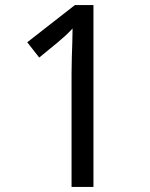

<svg xmlns="http://www.w3.org/2000/svg" viewBox="-20 -734 591 754"><path d="M261 0V-446Q261 -474 262 -506.5Q263 -539 264 -569.5Q265 -600 265 -622Q249 -605 237.5 -594.5Q226 -584 206 -567L134 -508L87 -568L274 -714H347V0Z"/></svg>

Font: utamil05
Style: Book
Weight: 400
Designer: Jelle Bosma - Monotype Design Team
Foundry: Monotype Imaging Inc.
Version: Version 2.003